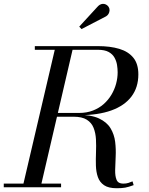

<svg xmlns="http://www.w3.org/2000/svg" viewBox="-60 -995 794 1020"><path d="M60 0 235.5 -750H330L155.5 0ZM-40 0V-19.5H264.5V0ZM560 5Q516.5 5 493 -11Q469.5 -27 460 -54.2Q450.5 -81.5 449.5 -115.2Q448.5 -149 450 -185Q451.5 -221 449.8 -254.8Q448 -288.5 437.2 -315.8Q426.5 -343 401.2 -359Q376 -375 330 -375H215V-385.5H350Q423.5 -385.5 465.8 -365.8Q508 -346 527.5 -313.2Q547 -280.5 551.8 -241.5Q556.5 -202.5 554.5 -163.5Q552.5 -124.5 551.8 -91.8Q551 -59 559.5 -39.2Q568 -19.5 594.5 -19.5Q610.5 -19.5 621.8 -23.2Q633 -27 644 -31.5L650 -11.5Q623 -1.5 605 1.8Q587 5 560 5ZM215 -383V-395H360.5Q401 -395 433.8 -407.8Q466.5 -420.5 491 -442.2Q515.5 -464 532 -491.8Q548.5 -519.5 556.8 -550.2Q565 -581 565 -610.5Q565 -629 561.8 -649.8Q558.5 -670.5 548.2 -689Q538 -707.5 517 -719Q496 -730.5 460 -730.5H125V-750H460Q525.5 -750 573.8 -735.5Q622 -721 648.5 -688.2Q675 -655.5 675 -600Q675 -530.5 638.2 -482Q601.5 -433.5 531.2 -408.2Q461 -383 360.5 -383ZM373 -840.5 361 -853.5 461.5 -963Q469.5 -970.5 477.8 -973Q486 -975.5 493.8 -974Q501.5 -972.5 507.8 -968Q514 -963.5 517.5 -957.5Q522.5 -949.5 522 -939.8Q521.5 -930 516.8 -921.8Q512 -913.5 504 -908.5Z"/></svg>

Font: Bodoni Moda SC
Style: Italic
Weight: 400
Italic angle: -13°
Designer: Owen Earl
Foundry: indestructible type
Version: Version 2.005